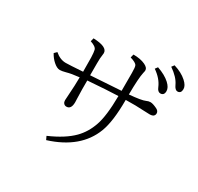

<svg xmlns="http://www.w3.org/2000/svg" viewBox="-183 -1075 1367 1327"><g transform="rotate(30 500.0 -411.0)"><path d="M754.9 -788.1Q819.8 -765.6 856.4 -731.9Q888.2 -702.6 888.2 -674.3Q888.2 -639.2 858.4 -639.2Q837.4 -639.2 825.2 -669.9Q801.8 -726.1 740.2 -768.1ZM847.2 -856.9Q910.6 -837.9 949.7 -802.7Q982.9 -772.9 982.9 -745.1Q982.9 -710 954.1 -710Q935.1 -710 919.9 -743.2Q897.5 -792 832 -836.9ZM618.2 -521V-664.1Q618.2 -709 612.3 -721.2Q604 -738.8 557.1 -752.4L564 -779.3Q620.6 -779.3 658.2 -761.7Q689.9 -746.6 689.9 -726.1Q689.9 -716.8 686 -703.1Q675.3 -656.2 674.3 -524.4Q772 -532.7 799.3 -545.4Q815.4 -553.2 831.1 -553.2Q850.1 -553.2 883.3 -537.1Q906.2 -526.4 906.2 -507.3Q906.2 -477.1 866.2 -477.1Q845.2 -477.1 814 -479Q758.3 -482.9 674.3 -481Q674.3 -308.6 640.1 -220.2Q570.8 -38.6 336.9 34.7L324.2 7.8Q445.3 -44.9 508.3 -108.9Q561.5 -163.1 587.9 -240.2Q615.7 -318.4 617.2 -479Q530.3 -476.1 377 -464.4V-395Q377 -363.3 378.9 -321.3Q379.9 -307.1 379.9 -292.5Q379.9 -235.4 341.8 -235.4Q328.1 -235.4 319.3 -246.1Q312 -255.4 312 -269.5Q312 -284.2 314 -302.2Q320.8 -397.9 320.8 -457Q258.3 -450.7 221.2 -439.9Q192.4 -432.1 175.8 -432.1Q152.3 -432.1 124 -457.5Q99.1 -479.5 81.1 -512.2L100.1 -531.2Q141.6 -495.1 187 -495.1Q214.4 -495.1 321.8 -502.4Q321.8 -569.3 320.8 -616.2Q319.3 -655.8 314.9 -673.3Q309.6 -695.8 262.2 -711.4L269 -738.3Q381.8 -734.4 381.8 -685.1Q381.8 -677.2 379.9 -667Q376 -647 376 -602.1V-505.4Q501 -514.2 618.2 -521Z"/></g></svg>

Font: I.MingCP
Style: Regular
Weight: 400
Designer: I.Font Project
Version: Version 8.000; Sep 06, 2022